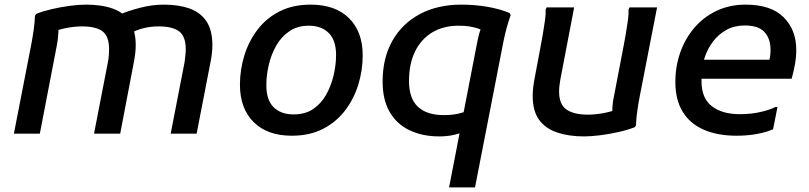

<svg xmlns="http://www.w3.org/2000/svg" viewBox="-20 -577 3493 829"><path d="M40 0 115 -385Q121 -417 125.5 -448.5Q130 -480 131 -509L136 -517Q166 -529 205 -538Q244 -547 282.5 -552Q321 -557 351 -557Q420 -557 468 -539.5Q516 -522 541 -483Q566 -444 566 -382Q566 -366 564 -347.5Q562 -329 558 -309L499 0H386L446 -309Q449 -325 450 -338.5Q451 -352 451 -364Q451 -420 423 -441.5Q395 -463 335 -463Q303 -463 271 -457Q239 -451 211 -440L233 -471Q233 -452 231.5 -428Q230 -404 225 -379L152 0ZM717 0 777 -309Q779 -325 780.5 -338.5Q782 -352 782 -364Q782 -420 753.5 -441.5Q725 -463 665 -463Q630 -463 600.5 -455.5Q571 -448 543 -434L493 -513Q536 -531 587 -544Q638 -557 687 -557Q751 -557 798 -540.5Q845 -524 871 -485.5Q897 -447 897 -382Q897 -366 895 -347.5Q893 -329 889 -309L829 0Z M1016 -211Q1016 -276 1035 -337.5Q1054 -399 1092 -449Q1130 -499 1187.5 -528Q1245 -557 1321 -557Q1428 -557 1487 -498.5Q1546 -440 1546 -338Q1546 -273 1527 -211.5Q1508 -150 1470 -100Q1432 -50 1374.5 -20.5Q1317 9 1240 9Q1134 9 1075 -50Q1016 -109 1016 -211ZM1130 -209Q1130 -145 1161.5 -114Q1193 -83 1248 -83Q1298 -83 1332.5 -106.5Q1367 -130 1388.5 -168.5Q1410 -207 1420.5 -252Q1431 -297 1431 -340Q1431 -403 1399.5 -434.5Q1368 -466 1313 -466Q1265 -466 1230 -442.5Q1195 -419 1173 -380.5Q1151 -342 1140.5 -297Q1130 -252 1130 -209Z M1988 -10Q1965 0 1937 6Q1909 12 1877 12Q1804 12 1748.5 -14.5Q1693 -41 1662.5 -93.5Q1632 -146 1632 -225Q1632 -326 1674 -400.5Q1716 -475 1792.5 -516Q1869 -557 1972 -557Q2029 -557 2082.5 -548Q2136 -539 2180 -521L2185 -512Q2176 -487 2168 -458Q2160 -429 2154 -399L2031 232H1919L2039 -387Q2044 -414 2049.5 -433.5Q2055 -453 2066 -472L2078 -439Q2060 -449 2042.5 -454.5Q2025 -460 2006 -463Q1987 -466 1960 -466Q1895 -466 1847 -437.5Q1799 -409 1772.5 -355.5Q1746 -302 1746 -227Q1746 -152 1784.5 -116Q1823 -80 1896 -80Q1930 -80 1957.5 -86Q1985 -92 2008 -103Z M2280 -163Q2280 -179 2282 -197.5Q2284 -216 2288 -237L2315 -381Q2319 -401 2324 -430.5Q2329 -460 2333 -488.5Q2337 -517 2336 -536L2340 -545H2459L2400 -237Q2397 -221 2395.5 -207.5Q2394 -194 2394 -182Q2394 -126 2426 -104Q2458 -82 2518 -82Q2550 -82 2585 -88.5Q2620 -95 2648 -106L2624 -75Q2623 -93 2624.5 -117.5Q2626 -142 2632 -167L2673 -381Q2677 -401 2682 -430.5Q2687 -460 2691 -488.5Q2695 -517 2694 -536L2698 -545H2817L2742 -160Q2736 -129 2731.5 -97Q2727 -65 2726 -36L2721 -28Q2691 -16 2651 -7Q2611 2 2571.5 7Q2532 12 2502 12Q2436 12 2385.5 -5Q2335 -22 2307.5 -60Q2280 -98 2280 -163Z M3161 9Q3077 9 3017.5 -17.5Q2958 -44 2927 -95.5Q2896 -147 2896 -223Q2896 -290 2917 -350Q2938 -410 2977.5 -456.5Q3017 -503 3073.5 -530Q3130 -557 3199 -557Q3309 -557 3363.5 -502.5Q3418 -448 3418 -362Q3418 -329 3412 -297Q3406 -265 3398 -237H2971V-319H3302Q3305 -330 3306 -341.5Q3307 -353 3307 -361Q3307 -410 3281 -438.5Q3255 -467 3195 -467Q3151 -467 3116.5 -448Q3082 -429 3058 -397Q3034 -365 3021.5 -325.5Q3009 -286 3009 -244V-225Q3009 -153 3053.5 -118.5Q3098 -84 3174 -84Q3223 -84 3264 -93.5Q3305 -103 3328 -115H3337L3318 -19Q3292 -7 3250.5 1Q3209 9 3161 9Z"/></svg>

Font: Kufam Medium
Style: Italic
Weight: 500
Italic angle: -11°
Designer: Artur Schmal
Foundry: Original Type
Version: Version 1.301; ttfautohint (v1.8.3)